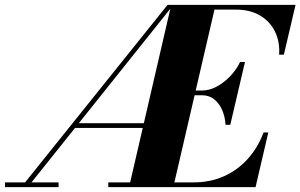

<svg xmlns="http://www.w3.org/2000/svg" viewBox="-60 -770 1236 790"><path d="M27.5 0 629.5 -750H653.5L54 0ZM-39.5 0V-19.5H181V0ZM247 -243.5 247.5 -263H540V-243.5ZM385.5 0V-19.5H736Q804.5 -19.5 860.8 -44.5Q917 -69.5 958.8 -115.5Q1000.5 -161.5 1024.5 -225H1044L991.5 0ZM471 0 644.5 -750H827L653 0ZM868 -256.5Q866 -290 854 -317.5Q842 -345 821.2 -361.5Q800.5 -378 772 -378H712V-397.5H772Q800.5 -397.5 830.2 -413Q860 -428.5 885.8 -455Q911.5 -481.5 928 -515H948L887.5 -256.5ZM1088.5 -545Q1092 -598.5 1071.2 -640.5Q1050.5 -682.5 1009.5 -706.5Q968.5 -730.5 910 -730.5H664V-750H1156L1108 -545Z"/></svg>

Font: Bodoni Moda 11pt ExtraBold
Style: Italic
Weight: 800
Italic angle: -13°
Version: Version 2.004